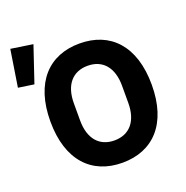

<svg xmlns="http://www.w3.org/2000/svg" viewBox="-160 -949 1060 1093"><g transform="rotate(-20 370.0 -402.0)"><path d="M79 -579 152 -796 19 -816 -16 -593ZM399 12C584 12 706 -112 706 -349C706 -586 584 -710 399 -710C214 -710 92 -586 92 -349C92 -112 214 12 399 12ZM399 -123C308 -123 253 -186 253 -297V-401C253 -512 308 -575 399 -575C490 -575 545 -512 545 -401V-297C545 -186 490 -123 399 -123Z"/></g></svg>

Font: Braiins Sans
Style: Bold
Weight: 700
Designer: Mike Abbink, Paul van der Laan, Pieter van Rosmalen, Jiri Chlebus, Lubos Buracinsky
Foundry: Bold Monday, Sudetype
Version: Version 1.000;hotconv 1.0.109;makeotfexe 2.5.65596